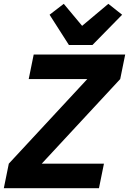

<svg xmlns="http://www.w3.org/2000/svg" viewBox="-31 -983 674 1003"><path d="M512 -128 486 0H-11L15 -128L425 -570H119L145 -698H623L597 -570L187 -128ZM452 -748H329L228 -906L302 -963L398 -848L535 -963L607 -906Z"/></svg>

Font: IBM Plex Sans
Style: Italic
Weight: 400
Italic angle: -11.31°
Designer: Mike Abbink, Paul van der Laan, Pieter van Rosmalen
Foundry: Bold Monday
Version: Version 3.201